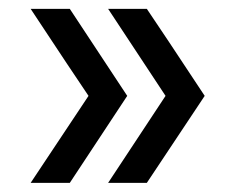

<svg xmlns="http://www.w3.org/2000/svg" viewBox="-20 -557 528 431"><path d="M222.7 -146.5Q254.9 -195.3 351.6 -341.8Q319.3 -390.6 222.7 -537.1Q244.1 -537.1 309.6 -537.1Q342.8 -488.3 439.5 -341.8Q407.2 -293 309.6 -146.5Q288.1 -146.5 222.7 -146.5ZM48.8 -146.5Q81.1 -195.3 178.7 -341.8Q145.5 -390.6 48.8 -537.1Q70.3 -537.1 136.7 -537.1Q168.9 -488.3 265.6 -341.8Q233.4 -293 136.7 -146.5Q114.3 -146.5 48.8 -146.5Z"/></svg>

Font: ZAANS 2018
Style: Regular
Weight: 400
Designer: Counter Creatives
Version: Version 1.0 - 24-01-18